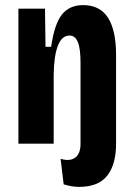

<svg xmlns="http://www.w3.org/2000/svg" viewBox="-20 -562 521 751"><path d="M52 0V-528H156L158 -379H180Q193 -469 222.5 -505.5Q252 -542 305 -542Q371 -542 402.5 -492.5Q434 -443 434 -347V0Q434 81 399.5 125Q365 169 289 169Q261 169 229 159L217 59Q252 70 273.5 55Q295 40 295 0V-317Q295 -372 284.5 -397.5Q274 -423 252 -423Q222 -423 206.5 -383.5Q191 -344 190 -270V0Z"/></svg>

Font: Bricolage Grotesque 12pt Condensed Bricolage Grotesque 10pt Condensed Regular
Style: Bold
Weight: 700
Width: 3
Designer: Mathieu Triay
Foundry: Atelier Triay
Version: Version 1.001; ttfautohint (v1.8.4.7-5d5b);gftools[0.9.33.de